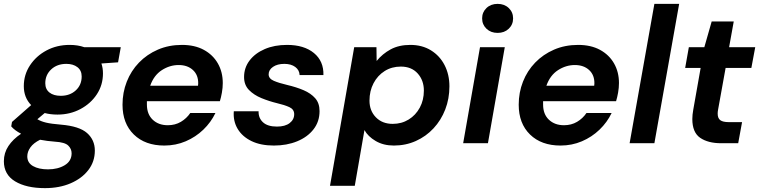

<svg xmlns="http://www.w3.org/2000/svg" viewBox="-41 -740 3924 992"><path d="M256 -148Q220 -148 190 -156L152 -124Q170 -113 197 -106.5Q224 -100 274 -96Q369 -88 409 -52.5Q449 -17 449 38Q449 95 415.5 138.5Q382 182 324 207Q266 232 191 232Q95 232 37 197Q-21 162 -21 93Q-21 50 2.5 14.5Q26 -21 68 -49Q35 -66 17 -87L21 -110L120 -197Q82 -236 82 -295Q82 -354 114 -402.5Q146 -451 199.5 -479.5Q253 -508 319 -508Q361 -508 395 -496H583L569 -418L483 -412Q491 -388 491 -361Q491 -301 459.5 -253Q428 -205 374.5 -176.5Q321 -148 256 -148ZM273 -245Q320 -245 350.5 -273Q381 -301 381 -345Q381 -376 359 -393Q337 -410 302 -410Q254 -410 223.5 -381.5Q193 -353 193 -310Q193 -279 214.5 -262Q236 -245 273 -245ZM100 68Q100 101 129.5 118Q159 135 207 135Q258 135 293.5 113.5Q329 92 329 52Q329 29 311.5 12Q294 -5 243 -8Q202 -11 166 -18Q132 -1 116 21.5Q100 44 100 68Z M808 12Q709 12 650.5 -45Q592 -102 592 -199Q592 -262 614 -318Q636 -374 677 -416.5Q718 -459 774.5 -483.5Q831 -508 899 -508Q965 -508 1012 -482.5Q1059 -457 1084.5 -412.5Q1110 -368 1110 -311Q1110 -287 1105.5 -261.5Q1101 -236 1095 -217H718Q718 -209 718 -200Q718 -150 748 -121.5Q778 -93 826 -93Q864 -93 893.5 -110.5Q923 -128 942 -156H1072Q1049 -108 1009.5 -70Q970 -32 918.5 -10Q867 12 808 12ZM882 -404Q836 -404 795 -377.5Q754 -351 735 -297H982Q983 -305 983 -308Q984 -352 956 -378Q928 -404 882 -404Z M1374 12Q1306 12 1258.5 -11Q1211 -34 1187 -74Q1163 -114 1167 -165H1295Q1294 -130 1318 -108Q1342 -86 1390 -86Q1432 -86 1455.5 -104Q1479 -122 1479 -150Q1479 -175 1454 -186.5Q1429 -198 1390 -207Q1349 -217 1310 -233Q1271 -249 1245.5 -275Q1220 -301 1220 -342Q1220 -390 1248.5 -427.5Q1277 -465 1327 -486.5Q1377 -508 1442 -508Q1530 -508 1581 -466Q1632 -424 1630 -352H1507Q1506 -378 1484.5 -394Q1463 -410 1428 -410Q1392 -410 1369.5 -394.5Q1347 -379 1347 -356Q1347 -334 1373.5 -322.5Q1400 -311 1443 -301Q1490 -290 1527.5 -274Q1565 -258 1587.5 -232.5Q1610 -207 1610 -166Q1610 -112 1579 -72Q1548 -32 1494.5 -10Q1441 12 1374 12Z M1664 220 1789 -496H1904L1905 -425Q1935 -462 1977.5 -485Q2020 -508 2079 -508Q2140 -508 2185.5 -480Q2231 -452 2256 -403.5Q2281 -355 2281 -294Q2281 -230 2259.5 -174.5Q2238 -119 2199 -77Q2160 -35 2107.5 -11.5Q2055 12 1994 12Q1940 12 1900 -11.5Q1860 -35 1842 -68L1792 220ZM1988 -100Q2034 -100 2070.5 -122.5Q2107 -145 2128 -184Q2149 -223 2149 -272Q2149 -325 2117 -360.5Q2085 -396 2030 -396Q1983 -396 1946.5 -373Q1910 -350 1889 -310Q1868 -270 1868 -220Q1868 -168 1901 -134Q1934 -100 1988 -100Z M2530 -570Q2495 -570 2472.5 -591.5Q2450 -613 2450 -645Q2450 -677 2472.5 -698.5Q2495 -720 2530 -720Q2565 -720 2587.5 -698.5Q2610 -677 2610 -645Q2610 -613 2587.5 -591.5Q2565 -570 2530 -570ZM2352 0 2439 -496H2567L2480 0Z M2855 12Q2756 12 2697.5 -45Q2639 -102 2639 -199Q2639 -262 2661 -318Q2683 -374 2724 -416.5Q2765 -459 2821.5 -483.5Q2878 -508 2946 -508Q3012 -508 3059 -482.5Q3106 -457 3131.5 -412.5Q3157 -368 3157 -311Q3157 -287 3152.5 -261.5Q3148 -236 3142 -217H2765Q2765 -209 2765 -200Q2765 -150 2795 -121.5Q2825 -93 2873 -93Q2911 -93 2940.5 -110.5Q2970 -128 2989 -156H3119Q3096 -108 3056.5 -70Q3017 -32 2965.5 -10Q2914 12 2855 12ZM2929 -404Q2883 -404 2842 -377.5Q2801 -351 2782 -297H3029Q3030 -305 3030 -308Q3031 -352 3003 -378Q2975 -404 2929 -404Z M3212 0 3340 -720H3468L3340 0Z M3685 0Q3617 0 3576.5 -28Q3536 -56 3536 -125Q3536 -147 3541 -174L3579 -389H3499L3518 -496H3598L3636 -629H3750L3726 -496H3861L3841 -389H3708L3669 -173Q3667 -163 3667 -153Q3667 -129 3680.5 -119Q3694 -109 3725 -109H3793L3773 0Z"/></svg>

Font: DeepMind Sans
Style: Bold Italic
Weight: 700
Italic angle: -10°
Designer: Jonny Pinhorn / Modifications: Colophon Foundry
Foundry: Colophon Foundry
Version: Version 1.002; ttfautohint (v1.8.2)